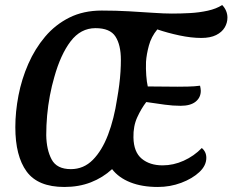

<svg xmlns="http://www.w3.org/2000/svg" viewBox="-20 -722 925 764"><path d="M236 22Q131 22 86 -39.5Q41 -101 41 -216Q41 -277 53.5 -342Q66 -407 92.5 -467.5Q119 -528 159.5 -576Q200 -624 256 -652Q312 -680 385 -680Q442 -680 494 -677Q546 -674 590 -671Q634 -668 664 -668Q700 -668 736.5 -670Q773 -672 807 -679.5Q841 -687 864 -702Q874 -692 879.5 -679Q885 -666 885 -652Q885 -631 874 -612.5Q863 -594 840 -582.5Q817 -571 781 -571Q741 -571 694 -581Q647 -591 606 -605Q582 -576 572.5 -541Q563 -506 561 -476Q560 -448 562 -421.5Q564 -395 568 -378L687 -377Q702 -377 728 -377.5Q754 -378 776 -381Q777 -376 778 -371Q779 -366 779 -361Q779 -334 758.5 -317.5Q738 -301 699 -301Q668 -301 635.5 -305.5Q603 -310 562 -316Q542 -290 526 -255Q510 -220 511 -175Q512 -117 544 -90.5Q576 -64 627 -64Q670 -64 711 -82.5Q752 -101 783 -133Q801 -118 801 -94Q801 -63 773 -37Q745 -11 701 5.5Q657 22 608 22Q545 22 498.5 3.5Q452 -15 426 -49Q389 -15 341.5 3.5Q294 22 236 22ZM262 -49Q313 -49 349.5 -86Q386 -123 410 -186Q434 -249 446 -329Q451 -357 454.5 -384.5Q458 -412 459.5 -437Q461 -462 461 -484Q461 -543 439.5 -576.5Q418 -610 360 -610Q301 -610 261 -557.5Q221 -505 196 -415Q186 -381 178.5 -341.5Q171 -302 167.5 -262.5Q164 -223 164 -184Q165 -126 185.5 -87.5Q206 -49 262 -49Z"/></svg>

Font: Sansita Swashed Light
Style: Regular
Weight: 400
Version: Version 1.003